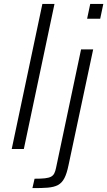

<svg xmlns="http://www.w3.org/2000/svg" viewBox="-20 -763 549 983"><path d="M197 -743 40 0H102L259 -743ZM442 -743 426 -667H493L509 -743ZM157 152 146 200C273 200 307 197 331 82L457 -510H395L267 96C257 143 245 152 157 152Z"/></svg>

Font: Saira UNSAM Light Italic
Style: Regular
Weight: 300
Italic angle: -12°
Designer: Hector Gatti with collaboration of the Omnibus-Type team
Foundry: Omnibus-Type
Version: Version 0.072;PS 000.072;hotconv 1.0.88;makeotf.lib2.5.64775